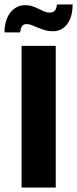

<svg xmlns="http://www.w3.org/2000/svg" viewBox="-30 -834 343 854"><path d="M218 -630V0H66V-630ZM-10 -690Q-10 -715 -4 -737Q2 -759 14 -775.5Q26 -792 43 -801.5Q60 -811 82 -811Q100 -811 114.5 -806Q129 -801 142 -794.5Q155 -788 167 -783Q179 -778 193 -778Q207 -778 214.5 -787.5Q222 -797 223 -814H293Q293 -759 269 -727Q245 -695 205 -695Q186 -695 169.5 -700Q153 -705 138.5 -711Q124 -717 111.5 -722Q99 -727 89 -727Q73 -727 67 -716Q61 -705 60 -690Z"/></svg>

Font: Mukta Malar ExtraBold
Style: Regular
Weight: 800
Designer: Aadarsh Rajan, Girish Dalvi, Yashodeep Gholap
Foundry: Ek Type
Version: Version 2.538;PS 1.000;hotconv 16.6.51;makeotf.lib2.5.65220;